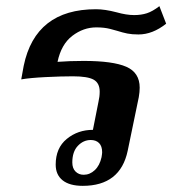

<svg xmlns="http://www.w3.org/2000/svg" viewBox="-20 -594 560 624"><path d="M161 -59Q161 -113 197 -142.5Q233 -172 282 -172L300 -263Q304 -280 304 -296Q304 -324 284.5 -335Q265 -346 217 -346Q180 -346 129 -343.5Q78 -341 49 -336L57 -380Q95 -564 292 -564Q321 -564 359 -554Q391 -545 416 -545Q439 -545 457.5 -551Q476 -557 498 -574L520 -517Q476 -482 430 -482Q409 -482 394 -485Q379 -488 360 -494Q357 -495 338 -500Q319 -505 293 -505Q251 -505 215 -477.5Q179 -450 167 -393Q206 -396 252 -396Q347 -396 390.5 -377Q434 -358 434 -309Q434 -295 431 -278L395 -104Q371 10 249 10Q206 10 183.5 -8Q161 -26 161 -59ZM310 -83Q312 -95 312 -99Q312 -119 302 -129Q292 -139 275 -139Q251 -139 233 -120Q215 -101 215 -66Q215 -47 225.5 -36.5Q236 -26 252 -26Q272 -26 288 -41Q304 -56 310 -83Z"/></svg>

Font: Trirong SemiBold
Style: Italic
Weight: 600
Italic angle: -12°
Designer: Katatrad Team
Foundry: CadsonDemak
Version: Version 1.001